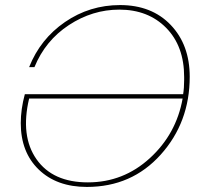

<svg xmlns="http://www.w3.org/2000/svg" viewBox="-20 -730 808 758"><path d="M327 -10Q467 -10 571.5 -105.5Q676 -201 701 -341H95Q60 -193 124 -101.5Q188 -10 327 -10ZM707 -414V-426Q707 -548 636 -620Q565 -692 451 -692Q345 -692 252 -631Q159 -570 116 -465H95Q139 -576 236.5 -643Q334 -710 454 -710Q579 -710 654 -631.5Q729 -553 729 -427Q729 -247 614.5 -119.5Q500 8 323 8Q204 8 133 -60.5Q62 -129 62 -244Q62 -299 78 -358H703Q707 -382 707 -414Z"/></svg>

Font: Poppins Thin
Style: Italic
Weight: 250
Italic angle: -10°
Designer: Ninad Kale (Devanagari), Jonny Pinhorn (Latin)
Foundry: Indian Type Foundry
Version: Version 3.200;PS 1.000;hotconv 16.6.54;makeotf.lib2.5.65590